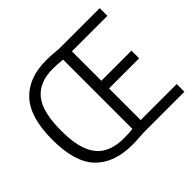

<svg xmlns="http://www.w3.org/2000/svg" viewBox="-169 -967 1194 1194"><g transform="rotate(-45 428.0 -370.0)"><path d="M373.5 5Q213 5 128.2 -83.5Q43.5 -172 43.5 -370Q43.5 -564.5 126.5 -655.5Q209.5 -746.5 365.5 -746.5Q405 -746.5 435.5 -743.2Q466 -740 490.5 -740H830.5V-672.5H518.5V-413.5H783.5V-346H518.5V-67.5H835.5V0H492.5Q467.5 0 439.5 2.5Q411.5 5 373.5 5ZM366 -61Q386 -61 404.8 -62Q423.5 -63 443.5 -65V-674.5Q420.5 -677.5 399 -678.8Q377.5 -680 357.5 -680Q239 -680 180.5 -608Q122 -536 122 -370Q122 -257 149.8 -189.2Q177.5 -121.5 231.8 -91.2Q286 -61 366 -61Z"/></g></svg>

Font: Encode Sans Condensed Condensed
Style: Regular
Weight: 400
Width: 3
Designer: Multiple Designers
Foundry: Impallari Type
Version: Version 3.000; ttfautohint (v1.8.3) -l 8 -r 50 -G 200 -x 14 